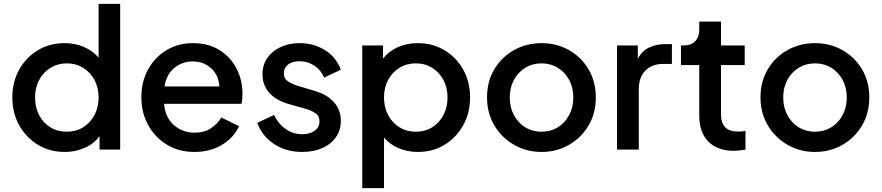

<svg xmlns="http://www.w3.org/2000/svg" viewBox="-20 -777 4578 997"><path d="M316 12Q372 12 419.5 -9Q467 -30 497 -70V0H604V-757H492V-478Q462 -513 416.5 -533Q371 -553 315 -553Q238 -553 176.5 -516Q115 -479 79.5 -415Q44 -351 44 -271Q44 -191 79.5 -127Q115 -63 176.5 -25.5Q238 12 316 12ZM327 -93Q279 -93 241.5 -116Q204 -139 183 -179.5Q162 -220 162 -271Q162 -322 183.5 -362Q205 -402 242.5 -425Q280 -448 327 -448Q374 -448 411.5 -425Q449 -402 470.5 -362Q492 -322 492 -271Q492 -220 470.5 -179.5Q449 -139 411.5 -116Q374 -93 327 -93Z M990 12Q1073 12 1134.5 -26Q1196 -64 1221 -122L1129 -167Q1109 -133 1074.5 -110.5Q1040 -88 991 -88Q927 -88 882 -128.5Q837 -169 832 -238H1234Q1237 -250 1238 -264Q1239 -278 1239 -291Q1239 -361 1208.5 -420.5Q1178 -480 1120.5 -516.5Q1063 -553 981 -553Q905 -553 844.5 -516.5Q784 -480 749 -416.5Q714 -353 714 -272Q714 -192 749.5 -127.5Q785 -63 847 -25.5Q909 12 990 12ZM981 -458Q1038 -458 1077 -422Q1116 -386 1119 -328H834Q844 -390 885 -424Q926 -458 981 -458Z M1549 12Q1609 12 1654.5 -8.5Q1700 -29 1725 -65.5Q1750 -102 1750 -150Q1750 -206 1714 -246.5Q1678 -287 1611 -306L1523 -332Q1498 -340 1476 -354Q1454 -368 1454 -396Q1454 -425 1476 -442Q1498 -459 1535 -459Q1578 -459 1612.5 -436Q1647 -413 1663 -374L1750 -415Q1726 -480 1668 -516.5Q1610 -553 1536 -553Q1481 -553 1437 -532.5Q1393 -512 1368 -476Q1343 -440 1343 -391Q1343 -336 1377.5 -296Q1412 -256 1482 -236L1567 -212Q1593 -205 1616 -190.5Q1639 -176 1639 -147Q1639 -116 1614 -98Q1589 -80 1549 -80Q1502 -80 1463.5 -107Q1425 -134 1403 -180L1316 -139Q1341 -70 1403.5 -29Q1466 12 1549 12Z M1861 200H1974V-63Q2004 -27 2050 -7.5Q2096 12 2150 12Q2228 12 2289 -25.5Q2350 -63 2385.5 -127Q2421 -191 2421 -271Q2421 -351 2385.5 -415Q2350 -479 2288.5 -516Q2227 -553 2150 -553Q2092 -553 2045.5 -532Q1999 -511 1969 -473V-541H1861ZM2139 -93Q2092 -93 2054.5 -116Q2017 -139 1995.5 -179.5Q1974 -220 1974 -271Q1974 -322 1995.5 -362Q2017 -402 2054.5 -425Q2092 -448 2139 -448Q2187 -448 2224 -425Q2261 -402 2282.5 -362Q2304 -322 2304 -271Q2304 -220 2282.5 -179.5Q2261 -139 2224 -116Q2187 -93 2139 -93Z M2792 12Q2870 12 2934 -24.5Q2998 -61 3036 -125Q3074 -189 3074 -271Q3074 -353 3036.5 -416.5Q2999 -480 2935 -516.5Q2871 -553 2792 -553Q2713 -553 2648.5 -516.5Q2584 -480 2546.5 -416.5Q2509 -353 2509 -271Q2509 -190 2547 -126Q2585 -62 2649.5 -25Q2714 12 2792 12ZM2792 -93Q2745 -93 2707.5 -116Q2670 -139 2648.5 -179.5Q2627 -220 2627 -271Q2627 -322 2648.5 -362Q2670 -402 2707.5 -425Q2745 -448 2792 -448Q2839 -448 2876.5 -425Q2914 -402 2935.5 -362Q2957 -322 2957 -271Q2957 -220 2935.5 -179.5Q2914 -139 2876.5 -116Q2839 -93 2792 -93Z M3184 0H3297V-312Q3297 -376 3331.5 -410.5Q3366 -445 3422 -445H3469V-548H3436Q3387 -548 3350 -530Q3313 -512 3292 -472V-541H3184Z M3790 6Q3804 6 3821 4Q3838 2 3851 0V-97Q3832 -94 3814 -94Q3765 -94 3744.5 -117.5Q3724 -141 3724 -182V-439H3847V-541H3724V-665H3611V-623Q3611 -585 3590 -563Q3569 -541 3531 -541H3516V-439H3611V-177Q3611 -90 3658 -42Q3705 6 3790 6Z M4212 12Q4290 12 4354 -24.5Q4418 -61 4456 -125Q4494 -189 4494 -271Q4494 -353 4456.5 -416.5Q4419 -480 4355 -516.5Q4291 -553 4212 -553Q4133 -553 4068.5 -516.5Q4004 -480 3966.5 -416.5Q3929 -353 3929 -271Q3929 -190 3967 -126Q4005 -62 4069.5 -25Q4134 12 4212 12ZM4212 -93Q4165 -93 4127.5 -116Q4090 -139 4068.5 -179.5Q4047 -220 4047 -271Q4047 -322 4068.5 -362Q4090 -402 4127.5 -425Q4165 -448 4212 -448Q4259 -448 4296.5 -425Q4334 -402 4355.5 -362Q4377 -322 4377 -271Q4377 -220 4355.5 -179.5Q4334 -139 4296.5 -116Q4259 -93 4212 -93Z"/></svg>

Font: Custom Plus Jakarta Sans SemiBold
Style: Regular
Weight: 600
Designer: Gumpita Rahayu & FullSphere
Foundry: Tokotype & FullSphere
Version: Version 1.001;hotconv 1.0.117;makeotfexe 2.5.65602